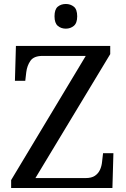

<svg xmlns="http://www.w3.org/2000/svg" viewBox="-20 -945 632 965"><path d="M36 0V-40L411 -664H194Q150 -664 133 -639.5Q116 -615 112 -582L107 -539H55L60 -714H534V-673L158 -50H410Q440 -50 457 -61.5Q474 -73 482.5 -91.5Q491 -110 493 -132L498 -175H550L545 0ZM311 -801Q287 -801 270.5 -815Q254 -829 254 -863Q254 -898 270.5 -911.5Q287 -925 311 -925Q334 -925 351 -911.5Q368 -898 368 -863Q368 -829 351 -815Q334 -801 311 -801Z"/></svg>

Font: Noto Serif Tibetan
Style: Regular
Weight: 400
Designer: Monotype Design Team
Foundry: Monotype Imaging Inc.
Version: Version 2.103